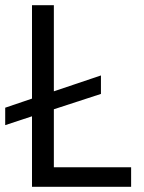

<svg xmlns="http://www.w3.org/2000/svg" viewBox="-27 -718 555 738"><path d="M477 -75H180V-298L361 -357V-428L180 -367V-698H96V-339L-7 -304V-237L96 -271V0H477Z"/></svg>

Font: LVC Sans
Style: Regular
Weight: 400
Designer: Mike Abbink, Paul van der Laan, Pieter van Rosmalen
Foundry: Bold Monday
Version: Version 3.0